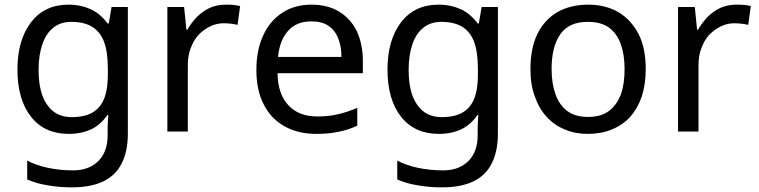

<svg xmlns="http://www.w3.org/2000/svg" viewBox="-20 -566 3265 826"><path d="M275 -546C310 -546 342 -539 371 -526C399 -513 423 -492 443 -465H448L460 -536H530V9C530 60 521 102 504 136C487 171 460 197 425 214C390 231 345 240 290 240C251 240 216 237 184 231C151 226 122 217 97 206V125C122 138 152 149 186 156C220 163 256 167 295 167C341 167 377 153 404 126C430 99 443 63 443 16V-5C443 -13 443 -25 444 -40C445 -55 445 -65 446 -71H442C423 -44 400 -23 373 -10C345 3 313 10 276 10C207 10 153 -14 114 -63C75 -112 55 -180 55 -267C55 -352 75 -420 114 -471C153 -521 206 -546 275 -546ZM287 -472C257 -472 231 -464 211 -448C190 -432 174 -409 163 -378C152 -347 146 -310 146 -266C146 -200 158 -150 183 -115C207 -80 242 -62 289 -62C316 -62 340 -66 359 -73C378 -80 394 -91 407 -106C420 -121 429 -140 435 -163C441 -186 444 -214 444 -246V-267C444 -316 439 -355 428 -385C417 -415 399 -437 376 -451C353 -465 323 -472 287 -472Z M950 -546C960 -546 971 -546 983 -545C994 -544 1004 -542 1013 -540L1002 -459C993 -461 984 -463 974 -464C963 -465 953 -466 944 -466C923 -466 904 -462 885 -453C866 -444 850 -432 835 -417C820 -401 809 -382 801 -360C792 -338 788 -313 788 -286V0H700V-536H772L782 -438H786C797 -458 811 -476 827 -493C843 -509 861 -522 882 -532C903 -541 925 -546 950 -546Z M1320 -546C1366 -546 1406 -536 1439 -516C1472 -496 1497 -468 1515 -432C1532 -395 1541 -353 1541 -304V-251H1174C1175 -190 1191 -144 1221 -113C1250 -81 1292 -65 1345 -65C1379 -65 1409 -68 1436 -75C1462 -81 1489 -90 1517 -102V-25C1490 -13 1463 -4 1436 1C1409 7 1378 10 1341 10C1290 10 1246 0 1207 -21C1168 -42 1137 -73 1116 -114C1094 -155 1083 -205 1083 -264C1083 -323 1093 -373 1113 -415C1132 -457 1160 -489 1196 -512C1231 -535 1273 -546 1320 -546ZM1319 -474C1277 -474 1244 -461 1220 -434C1195 -407 1181 -369 1176 -321H1449C1449 -352 1444 -378 1435 -401C1426 -424 1412 -442 1393 -455C1374 -468 1349 -474 1319 -474Z M1867 -546C1902 -546 1934 -539 1963 -526C1991 -513 2015 -492 2035 -465H2040L2052 -536H2122V9C2122 60 2113 102 2096 136C2079 171 2052 197 2017 214C1982 231 1937 240 1882 240C1843 240 1808 237 1776 231C1743 226 1714 217 1689 206V125C1714 138 1744 149 1778 156C1812 163 1848 167 1887 167C1933 167 1969 153 1996 126C2022 99 2035 63 2035 16V-5C2035 -13 2035 -25 2036 -40C2037 -55 2037 -65 2038 -71H2034C2015 -44 1992 -23 1965 -10C1937 3 1905 10 1868 10C1799 10 1745 -14 1706 -63C1667 -112 1647 -180 1647 -267C1647 -352 1667 -420 1706 -471C1745 -521 1798 -546 1867 -546ZM1879 -472C1849 -472 1823 -464 1803 -448C1782 -432 1766 -409 1755 -378C1744 -347 1738 -310 1738 -266C1738 -200 1750 -150 1775 -115C1799 -80 1834 -62 1881 -62C1908 -62 1932 -66 1951 -73C1970 -80 1986 -91 1999 -106C2012 -121 2021 -140 2027 -163C2033 -186 2036 -214 2036 -246V-267C2036 -316 2031 -355 2020 -385C2009 -415 1991 -437 1968 -451C1945 -465 1915 -472 1879 -472Z M2758 -269C2758 -224 2752 -185 2741 -151C2729 -116 2712 -87 2691 -63C2669 -39 2642 -21 2612 -9C2581 4 2546 10 2508 10C2473 10 2440 4 2410 -9C2380 -21 2354 -39 2332 -63C2310 -87 2293 -116 2281 -151C2268 -185 2262 -224 2262 -269C2262 -328 2272 -379 2292 -420C2312 -461 2341 -492 2378 -514C2415 -535 2460 -546 2511 -546C2560 -546 2603 -535 2640 -514C2677 -492 2706 -460 2727 -420C2748 -379 2758 -328 2758 -269ZM2353 -269C2353 -227 2359 -190 2370 -160C2381 -129 2398 -105 2421 -88C2444 -71 2474 -63 2510 -63C2546 -63 2576 -71 2599 -88C2622 -105 2639 -129 2651 -160C2662 -191 2667 -227 2667 -269C2667 -312 2661 -348 2650 -378C2639 -408 2622 -431 2599 -448C2576 -464 2546 -472 2509 -472C2454 -472 2415 -454 2390 -418C2365 -382 2353 -332 2353 -269Z M3147 -546C3157 -546 3168 -546 3180 -545C3191 -544 3201 -542 3210 -540L3199 -459C3190 -461 3181 -463 3171 -464C3160 -465 3150 -466 3141 -466C3120 -466 3101 -462 3082 -453C3063 -444 3047 -432 3032 -417C3017 -401 3006 -382 2998 -360C2989 -338 2985 -313 2985 -286V0H2897V-536H2969L2979 -438H2983C2994 -458 3008 -476 3024 -493C3040 -509 3058 -522 3079 -532C3100 -541 3122 -546 3147 -546Z"/></svg>

Font: NameLogos Sans
Style: Regular
Weight: 500
Version: Version 0.1